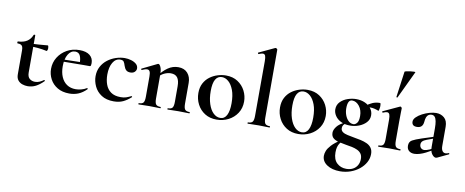

<svg xmlns="http://www.w3.org/2000/svg" viewBox="-80 -1101 4244 1753"><g transform="rotate(10 2042.0 -224.5)"><path d="M184 12Q160 12 135.5 4Q111 -4 94.5 -24Q78 -44 78 -80V-302Q78 -323 73 -335Q68 -347 57 -352Q46 -357 27 -357Q23 -357 23 -366Q23 -375 27 -375Q78 -377 110 -397.5Q142 -418 158 -458Q160 -462 166.5 -462Q173 -462 173 -458V-113Q173 -73 193.5 -56Q214 -39 244 -39Q267 -39 287.5 -48.5Q308 -58 322 -69Q325 -72 329.5 -67.5Q334 -63 330 -60Q293 -23 258.5 -5.5Q224 12 184 12ZM299 -335Q258 -344 219.5 -347.5Q181 -351 138 -351V-377Q179 -377 218.5 -380Q258 -383 303 -387Q305 -387 307.5 -379.5Q310 -372 310 -363Q310 -353 306.5 -343.5Q303 -334 299 -335Z M571 12Q506 12 460.5 -15Q415 -42 391.5 -86.5Q368 -131 368 -181Q368 -240 398 -288.5Q428 -337 479.5 -366Q531 -395 596 -395Q658 -395 691 -368.5Q724 -342 724 -296Q724 -285 722 -276Q720 -267 713 -267H617Q619 -314 606 -344.5Q593 -375 559 -375Q519 -375 494 -333.5Q469 -292 469 -223Q469 -167 487 -125Q505 -83 539 -60Q573 -37 621 -37Q645 -37 672.5 -44Q700 -51 722 -65Q724 -67 727.5 -63Q731 -59 729 -56Q692 -19 653.5 -3.5Q615 12 571 12ZM434 -265 433 -284 652 -289V-267Z M982 12Q913 12 868 -17.5Q823 -47 801.5 -93Q780 -139 780 -186Q780 -236 801 -275Q822 -314 856.5 -340.5Q891 -367 933 -381Q975 -395 1016 -395Q1045 -395 1074 -386.5Q1103 -378 1122 -361.5Q1141 -345 1141 -320Q1141 -303 1127 -288.5Q1113 -274 1086 -274Q1061 -274 1047 -287Q1033 -300 1025 -325Q1018 -349 1009.5 -361.5Q1001 -374 977 -374Q934 -374 908.5 -331Q883 -288 883 -219Q883 -169 898 -127.5Q913 -86 947 -61.5Q981 -37 1038 -37Q1068 -37 1088.5 -44Q1109 -51 1134 -63Q1136 -65 1139.5 -61Q1143 -57 1141 -55Q1106 -23 1069 -5.5Q1032 12 982 12Z M1481 0Q1478 0 1478 -6Q1478 -12 1481 -12Q1512 -12 1523 -26.5Q1534 -41 1534 -81V-225Q1534 -279 1514.5 -305Q1495 -331 1453 -331Q1423 -331 1391.5 -316Q1360 -301 1341 -275L1336 -287Q1371 -337 1415 -367.5Q1459 -398 1511 -398Q1567 -398 1597.5 -363Q1628 -328 1628 -273V-81Q1628 -41 1639.5 -26.5Q1651 -12 1682 -12Q1685 -12 1685 -6Q1685 0 1682 0Q1662 0 1636 -1Q1610 -2 1581 -2Q1553 -2 1527 -1Q1501 0 1481 0ZM1212 0Q1209 0 1209 -6Q1209 -12 1212 -12Q1243 -12 1254 -26.5Q1265 -41 1265 -81V-269Q1265 -300 1258 -314.5Q1251 -329 1234 -329Q1225 -329 1213 -325.5Q1201 -322 1186 -315Q1182 -313 1180 -319Q1178 -325 1180 -326L1319 -394Q1325 -396 1326 -396Q1337 -396 1348 -372Q1359 -348 1359 -303V-81Q1359 -41 1370.5 -26.5Q1382 -12 1413 -12Q1416 -12 1416 -6Q1416 0 1413 0Q1393 0 1367 -1Q1341 -2 1312 -2Q1284 -2 1258 -1Q1232 0 1212 0Z M1936 13Q1873 13 1827 -16Q1781 -45 1756 -93.5Q1731 -142 1731 -198Q1731 -250 1751 -288Q1771 -326 1804 -350.5Q1837 -375 1876 -387Q1915 -399 1953 -399Q2017 -399 2062.5 -369Q2108 -339 2132 -292Q2156 -245 2156 -192Q2156 -131 2125.5 -84.5Q2095 -38 2045 -12.5Q1995 13 1936 13ZM1966 -8Q2006 -8 2026 -47Q2046 -86 2046 -157Q2046 -230 2027.5 -279Q2009 -328 1980 -353Q1951 -378 1919 -378Q1880 -378 1859.5 -343Q1839 -308 1839 -235Q1839 -167 1856 -115.5Q1873 -64 1902 -36Q1931 -8 1966 -8Z M2223 0Q2221 0 2221 -6Q2221 -12 2223 -12Q2254 -12 2265.5 -26.5Q2277 -41 2277 -81L2278 -589Q2278 -623 2272 -638.5Q2266 -654 2249 -654Q2236 -654 2211 -643Q2208 -642 2205 -648Q2202 -654 2204 -655L2351 -724Q2353 -725 2355 -725Q2360 -725 2366 -720.5Q2372 -716 2372 -712V-81Q2372 -41 2383 -26.5Q2394 -12 2425 -12Q2429 -12 2429 -6Q2429 0 2425 0Q2406 0 2379.5 -1Q2353 -2 2324 -2Q2295 -2 2269 -1Q2243 0 2223 0Z M2693 13Q2630 13 2584 -16Q2538 -45 2513 -93.5Q2488 -142 2488 -198Q2488 -250 2508 -288Q2528 -326 2561 -350.5Q2594 -375 2633 -387Q2672 -399 2710 -399Q2774 -399 2819.5 -369Q2865 -339 2889 -292Q2913 -245 2913 -192Q2913 -131 2882.5 -84.5Q2852 -38 2802 -12.5Q2752 13 2693 13ZM2723 -8Q2763 -8 2783 -47Q2803 -86 2803 -157Q2803 -230 2784.5 -279Q2766 -328 2737 -353Q2708 -378 2676 -378Q2637 -378 2616.5 -343Q2596 -308 2596 -235Q2596 -167 2613 -115.5Q2630 -64 2659 -36Q2688 -8 2723 -8Z M3127 282Q3054 282 3006.5 250.5Q2959 219 2959 167Q2959 146 2968.5 121.5Q2978 97 3005.5 67Q3033 37 3087 2L3097 13Q3087 23 3078 36.5Q3069 50 3063.5 69.5Q3058 89 3058 119Q3058 184 3093 217Q3128 250 3180 250Q3215 250 3241 236.5Q3267 223 3282 197.5Q3297 172 3297 138Q3297 108 3283.5 89.5Q3270 71 3247.5 60.5Q3225 50 3197 44Q3169 38 3140 34Q3105 28 3072.5 20.5Q3040 13 3020 -4Q3000 -21 3000 -54Q3000 -80 3023.5 -111Q3047 -142 3103 -167L3112 -161Q3093 -151 3084.5 -139Q3076 -127 3076 -110Q3076 -87 3093.5 -74.5Q3111 -62 3140 -56Q3169 -50 3201 -44Q3233 -39 3264.5 -32Q3296 -25 3322.5 -13Q3349 -1 3365 21Q3381 43 3381 78Q3381 119 3361 155.5Q3341 192 3306 220.5Q3271 249 3225 265.5Q3179 282 3127 282ZM3147 -145Q3096 -145 3060.5 -163Q3025 -181 3006.5 -209.5Q2988 -238 2988 -268Q2988 -310 3015.5 -338Q3043 -366 3083 -379.5Q3123 -393 3160 -393Q3207 -393 3243 -376.5Q3279 -360 3299.5 -332.5Q3320 -305 3320 -270Q3320 -231 3293.5 -203Q3267 -175 3227.5 -160Q3188 -145 3147 -145ZM3174 -163Q3191 -163 3206.5 -181.5Q3222 -200 3222 -246Q3222 -301 3193.5 -337.5Q3165 -374 3127 -374Q3105 -374 3095 -353.5Q3085 -333 3085 -295Q3085 -262 3096 -232Q3107 -202 3127 -182.5Q3147 -163 3174 -163ZM3248 -313 3250 -345Q3282 -370 3312.5 -383Q3343 -396 3380 -396Q3385 -396 3386.5 -388Q3388 -380 3388 -368Q3388 -354 3384 -337Q3380 -320 3377 -323Q3358 -331 3339 -335.5Q3320 -340 3302 -340Q3291 -340 3279 -338.5Q3267 -337 3254 -332Z M3435 0Q3432 0 3432 -6Q3432 -12 3435 -12Q3466 -12 3477 -26.5Q3488 -41 3488 -81V-260Q3488 -293 3481.5 -308.5Q3475 -324 3458 -324Q3451 -324 3441.5 -321Q3432 -318 3421 -313Q3417 -312 3414.5 -318Q3412 -324 3415 -325L3566 -395Q3568 -396 3569 -396Q3574 -396 3579 -391Q3584 -386 3584 -382Q3584 -370 3583 -342Q3582 -314 3582 -262V-81Q3582 -41 3593.5 -26.5Q3605 -12 3636 -12Q3639 -12 3639 -6Q3639 0 3636 0Q3616 0 3590 -1Q3564 -2 3535 -2Q3507 -2 3481 -1Q3455 0 3435 0ZM3529 -474Q3528 -471 3522.5 -472.5Q3517 -474 3518 -476L3551 -716Q3553 -719 3568.5 -722.5Q3584 -726 3603.5 -728.5Q3623 -731 3637 -731Q3651 -731 3649 -727Z M3978 6Q3974 8 3968 8Q3950 8 3932 -16Q3914 -40 3914 -85V-255Q3914 -294 3909 -320Q3904 -346 3893 -359Q3882 -372 3863 -372Q3848 -372 3836 -364.5Q3824 -357 3817 -340.5Q3810 -324 3808 -295Q3805 -266 3790 -252.5Q3775 -239 3749 -239Q3724 -239 3713 -250Q3702 -261 3702 -280Q3702 -302 3723 -322.5Q3744 -343 3775.5 -359.5Q3807 -376 3841 -385.5Q3875 -395 3902 -395Q3946 -395 3977 -368.5Q4008 -342 4008 -285V-108Q4008 -79 4018.5 -63Q4029 -47 4048 -47Q4062 -47 4077 -54Q4081 -56 4083.5 -50.5Q4086 -45 4081 -43ZM3768 7Q3737 7 3718 -9.5Q3699 -26 3699 -57Q3699 -93 3726.5 -108.5Q3754 -124 3812 -143L3924 -179L3928 -164L3859 -139Q3832 -129 3820.5 -117Q3809 -105 3809 -88Q3809 -67 3821 -55Q3833 -43 3851 -43Q3859 -43 3872.5 -46.5Q3886 -50 3902 -57L3957 -87L3958 -70L3872 -23Q3847 -10 3819 -1.5Q3791 7 3768 7Z"/></g></svg>

Font: Cormorant Light
Style: Regular
Weight: 300
Designer: Christian Thalmann (Catharsis Fonts)
Foundry: Catharsis Fonts
Version: Version 4.000